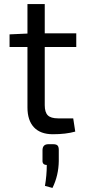

<svg xmlns="http://www.w3.org/2000/svg" viewBox="-20 -651 421 944"><path d="M200 -420V-134Q200 -99 215 -84Q230 -69 266 -69H340L350 -4Q304 9 240 9Q179 9 147 -25Q115 -59 115 -123V-420H27V-482L115 -486V-631H200V-487H355V-420ZM218 58H241Q257 58 263 64.5Q269 71 269 86V141Q268 212 238 273L201 263Q210 211 210 160Q187 160 189 136V86Q190 58 218 58Z"/></svg>

Font: Exo 2.0
Style: Regular
Weight: 400
Designer: Natanael Gama
Version: Version 1.001;PS 001.001;hotconv 1.0.70;makeotf.lib2.5.58329